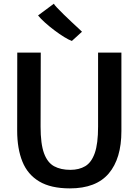

<svg xmlns="http://www.w3.org/2000/svg" viewBox="-20 -1034 766 1062"><path d="M366.5 8Q261 8 196.8 -30.5Q132.5 -69 103.8 -140.5Q75 -212 75 -311L75.5 -743H205.5L204.5 -333.5Q204.5 -238 223.5 -186.2Q242.5 -134.5 279.2 -114.5Q316 -94.5 369 -94.5Q417.5 -94.5 451.8 -115Q486 -135.5 504.2 -187.2Q522.5 -239 522.5 -333.5V-743H651.5V-309Q651.5 -157 581.5 -74.5Q511.5 8 366.5 8ZM433.5 -858.5 377.5 -807.5Q360.5 -813.5 335 -829.2Q309.5 -845 281.5 -866Q253.5 -887 229.2 -908.8Q205 -930.5 190.5 -948.5L278 -1013.5Q279.5 -1008.5 295 -992Q310.5 -975.5 332.5 -954Q354.5 -932.5 377 -911.5Q399.5 -890.5 415.5 -875.8Q431.5 -861 433.5 -858.5Z"/></svg>

Font: Merriweather Sans Medium
Style: Regular
Weight: 500
Designer: Eben Sorkin
Foundry: Eben Sorkin
Version: Version 2.001